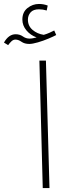

<svg xmlns="http://www.w3.org/2000/svg" viewBox="-120 -950 343 970"><path d="M-79 -722 -100 -735Q-76 -777 -41 -777Q-20 -777 -4.5 -766Q11 -755 29 -755Q38 -755 47.5 -757Q57 -759 65 -761Q34 -772 13.5 -796.5Q-7 -821 -7 -851Q-7 -889 19 -909.5Q45 -930 77 -930Q100 -930 121 -922L116 -897Q96 -903 77 -903Q48 -903 34.5 -887.5Q21 -872 21 -851Q21 -819 44.5 -799Q68 -779 101 -774Q118 -779 130 -784.5Q142 -790 154 -796L164 -773Q151 -766 125 -755Q99 -744 71.5 -736Q44 -728 28 -728Q4 -728 -11.5 -739Q-27 -750 -42 -750Q-53 -750 -62 -741.5Q-71 -733 -79 -722ZM96 0 79 -644H112L130 0Z"/></svg>

Font: Noto Sans Arabic UI XCn XLt
Style: Regular
Weight: 200
Width: 2
Designer: Monotype Design Team, Nadine Chahine and Nizar Qandah
Foundry: Monotype Imaging Inc.
Version: Version 2.010; ttfautohint (v1.8.4.7-5d5b)